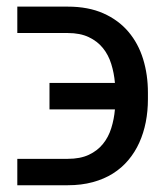

<svg xmlns="http://www.w3.org/2000/svg" viewBox="-20 -548 489 568"><path d="M180.4 -78.1Q217.3 -78.1 242.7 -90Q268.1 -101.9 284.4 -122Q300.8 -142 309.1 -168.7Q317.5 -195.3 320 -224.4H126.4V-302.6H320Q317.5 -332 309.1 -358.8Q300.8 -385.7 284.4 -405.9Q268.1 -426.1 242.5 -438.2Q217 -450.3 180.4 -450.3H31.2V-528.4H180.4Q241.1 -528.4 285.9 -508.5Q330.6 -488.6 359.9 -454Q389.2 -419.4 403.4 -373.2Q417.6 -327.1 417.6 -274.1V-254.3Q417.6 -219.1 411.2 -186.6Q404.8 -154.1 392 -125.9Q379.3 -97.7 359.7 -74.4Q340.2 -51.1 313.9 -34.6Q287.6 -18.1 254.3 -9.1Q220.9 0 180.4 0H31.2V-78.1Z"/></svg>

Font: Interop
Style: Regular
Weight: 400
Designer: Rasmus Andersson, Google, Jang Haemin
Foundry: jhaemin
Version: Version 1.008